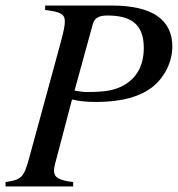

<svg xmlns="http://www.w3.org/2000/svg" viewBox="-44 -673 642 693"><path d="M119 -653V-637C176 -630 190 -622 190 -595C190 -580 186 -560 173 -512L60 -98C42 -33 33 -24 -24 -16V0H220V-16C166 -22 151 -34 151 -57C151 -72 158 -93 165 -120L216 -314C242 -308 263 -305 305 -305C394 -305 464 -324 510 -362C551 -396 578 -451 578 -505C578 -601 507 -653 360 -653ZM291 -586C297 -609 315 -617 343 -617C425 -617 475 -589 475 -500C475 -435 448 -391 404 -366C373 -348 338 -341 276 -341C258 -341 254 -341 225 -346Z"/></svg>

Font: XITS
Style: Italic
Weight: 400
Italic angle: -16.33°
Designer: MicroPress Inc., with final additions and corrections provided by Coen Hoffman, Elsevier (retired)
Version: Version 1.107